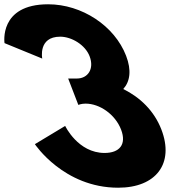

<svg xmlns="http://www.w3.org/2000/svg" viewBox="-218 -860 903 895"><path d="M-21.1 -587C-21.1 -587 -41.4 -689 62.6 -689C115.6 -689 179.2 -651 199.6 -598C222.7 -538 190.7 -494 140.7 -494H99.7L147.1 -371C147.1 -371 160.8 -377 180.8 -377C246.8 -377 319 -327 346.4 -256C373.3 -186 338.4 -147 269.4 -147C145.4 -147 85.8 -273 85.8 -273L-55.4 -188C-55.4 -188 78.8 15 332.8 15C509.8 15 595.2 -98 534.4 -256C500.9 -343 435.6 -406 356.6 -445C388.1 -480 396 -532 369.8 -600C315.9 -740 163.4 -840 6.4 -840C-224.6 -840 -196.9 -659 -196.9 -659Z"/></svg>

Font: Hussar
Style: BdOpOblFour
Weight: 700
Foundry: Cannot Into Space Fonts
Version: Version 2.00